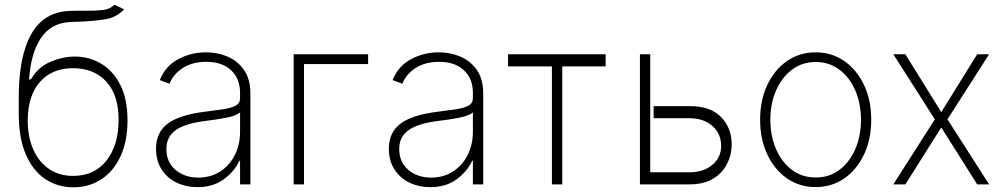

<svg xmlns="http://www.w3.org/2000/svg" viewBox="-20 -773 4223 805"><path d="M459.9 -752.8 500.4 -734Q467.7 -699.2 419.6 -691.8Q371.4 -684.3 315 -682.2Q304 -681.8 293 -681.5Q282 -681.1 271 -680.4Q191.8 -675.4 150.6 -612Q109.4 -548.7 101.9 -440.3H109.7Q139.6 -491.8 191.4 -513.8Q243.3 -535.9 293.7 -535.9Q353.3 -535.9 403.6 -506.4Q453.8 -476.9 484.2 -417.6Q514.6 -358.3 514.6 -268.5Q514.6 -181.1 485.6 -118.3Q456.7 -55.4 405.5 -21.7Q354.4 12.1 288 12.4Q220.9 12.1 169.2 -22.7Q117.5 -57.5 88.1 -126.1Q58.6 -194.6 58.6 -296.5V-364Q58.6 -536.2 110.8 -629.4Q163 -722.7 271.3 -727.3Q289.8 -728 306.3 -728Q322.8 -728 337.7 -728Q379.6 -727.6 409.6 -730.6Q439.6 -733.7 459.9 -752.8ZM286.9 -35.5Q375.7 -35.5 426.5 -100Q477.3 -164.4 477.3 -271.3Q477.3 -373.9 426.1 -430.4Q375 -486.9 285.5 -487.2Q198.9 -486.9 148.3 -430.4Q97.7 -373.9 96.2 -271.3Q95.9 -200.6 119 -147.5Q142 -94.5 185 -65Q228 -35.5 286.9 -35.5Z M807.2 11.7Q760.3 11.7 720.9 -7.1Q681.5 -25.9 657.8 -62.1Q634.2 -98.4 634.2 -150.2Q634.2 -218.4 683.8 -255.1Q733.3 -291.9 842.3 -305Q883.9 -310 916.5 -315Q949.2 -320 967.9 -330.1Q986.5 -340.2 986.5 -361.2V-383.9Q986.5 -443.2 948.9 -478.5Q911.2 -513.8 845.2 -513.8Q786.9 -513.8 746.8 -488.1Q706.7 -462.4 690.7 -421.9L649.9 -437.1Q673.3 -496.1 727.1 -524.9Q780.9 -553.6 844.1 -553.6Q892.8 -553.6 935 -535.3Q977.3 -517 1003.6 -478.9Q1029.8 -440.7 1029.8 -381V0H986.5V-98.4H983.3Q962 -52.6 917.1 -20.4Q872.2 11.7 807.2 11.7ZM811.4 -28.4Q862.6 -28.4 902.2 -53.4Q941.8 -78.5 964.1 -122.2Q986.5 -165.8 986.5 -221.2V-301.5Q969.5 -287.3 928.1 -279.3Q886.7 -271.3 846.6 -266.7Q757.1 -256 717.3 -227.8Q677.6 -199.6 677.6 -148.8Q677.6 -93 715.9 -60.7Q754.3 -28.4 811.4 -28.4Z M1523.4 -545.5V-504.3H1254.6V0H1211.3V-545.5Z M1783.4 11.7Q1736.5 11.7 1697.1 -7.1Q1657.7 -25.9 1634.1 -62.1Q1610.4 -98.4 1610.4 -150.2Q1610.4 -218.4 1660 -255.1Q1709.5 -291.9 1818.5 -305Q1860.1 -310 1892.8 -315Q1925.4 -320 1944.1 -330.1Q1962.7 -340.2 1962.7 -361.2V-383.9Q1962.7 -443.2 1925.1 -478.5Q1887.4 -513.8 1821.4 -513.8Q1763.1 -513.8 1723 -488.1Q1682.9 -462.4 1666.9 -421.9L1626.1 -437.1Q1649.5 -496.1 1703.3 -524.9Q1757.1 -553.6 1820.3 -553.6Q1869 -553.6 1911.2 -535.3Q1953.5 -517 1979.8 -478.9Q2006 -440.7 2006 -381V0H1962.7V-98.4H1959.5Q1938.2 -52.6 1893.3 -20.4Q1848.4 11.7 1783.4 11.7ZM1787.6 -28.4Q1838.8 -28.4 1878.4 -53.4Q1918 -78.5 1940.3 -122.2Q1962.7 -165.8 1962.7 -221.2V-301.5Q1945.7 -287.3 1904.3 -279.3Q1862.9 -271.3 1822.8 -266.7Q1733.3 -256 1693.5 -227.8Q1653.8 -199.6 1653.8 -148.8Q1653.8 -93 1692.1 -60.7Q1730.5 -28.4 1787.6 -28.4Z M2110.1 -494.7V-545.5H2519.2V-494.7H2337.4V0H2294V-494.7Z M2720.5 -328.1H2871.8Q2959.5 -328.1 3003.7 -281.8Q3047.9 -235.4 3047.6 -168.7Q3047.9 -124.3 3028.2 -85.8Q3008.5 -47.2 2969.5 -23.6Q2930.4 0 2871.8 0H2663V-545.5H2706.3V-50.8H2871.8Q2929.7 -50.8 2966.6 -81.9Q3003.6 -112.9 3003.6 -161.6Q3003.6 -212.7 2966.6 -245Q2929.7 -277.3 2871.8 -277.3H2720.5Z M3399.9 11.4Q3332.4 11.4 3279.8 -25Q3227.3 -61.4 3197.1 -125.4Q3166.9 -189.3 3166.9 -271Q3166.9 -353 3197.1 -416.9Q3227.3 -480.8 3279.8 -517.2Q3332.4 -553.6 3399.9 -553.6Q3467.3 -553.6 3519.9 -517Q3572.4 -480.5 3602.6 -416.7Q3632.8 -353 3632.8 -271Q3632.8 -189.3 3602.6 -125.4Q3572.4 -61.4 3519.9 -25Q3467.3 11.4 3399.9 11.4ZM3399.9 -28.8Q3457.4 -28.8 3500 -61.1Q3542.6 -93.4 3566.2 -148.4Q3589.8 -203.5 3589.8 -271Q3589.8 -338.4 3566.2 -393.3Q3542.6 -448.2 3499.8 -480.6Q3457 -513.1 3399.9 -513.1Q3343 -513.1 3300.2 -480.6Q3257.5 -448.2 3233.7 -393.3Q3209.9 -338.4 3209.9 -271Q3209.9 -203.5 3233.5 -148.4Q3257.1 -93.4 3299.9 -61.1Q3342.7 -28.8 3399.9 -28.8Z M3775.9 -545.5 3926.5 -302.9 4077.1 -545.5H4127.1L3952.4 -272.7L4127.1 0H4077.1L3926.5 -238.6L3775.9 0H3725.5L3899.5 -272.7L3725.5 -545.5Z"/></svg>

Font: Inter Extra Light BETA
Style: Regular
Weight: 200
Designer: Rasmus Andersson
Foundry: rsms
Version: Version 3.011;git-f93a4a705